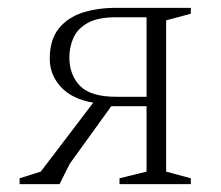

<svg xmlns="http://www.w3.org/2000/svg" viewBox="-20 -470 565 490"><path d="M285 0V-15L354 -32V-199H264L158 -52L132 0H30V-15L84 -32L218 -208Q164 -217 135.5 -248Q107 -279 107 -320Q107 -368 129.5 -396.5Q152 -425 190 -437.5Q228 -450 276 -450H467V-435L404 -418V-32L467 -15V0ZM277 -223H354V-426H277Q229 -426 203 -411Q177 -396 167 -372.5Q157 -349 157 -324Q157 -279 184 -251Q211 -223 277 -223Z"/></svg>

Font: Spectral ExtraLight
Style: Regular
Weight: 275
Designer: Jean-Baptiste Levee
Foundry: Production Type
Version: Version 2.001